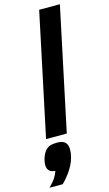

<svg xmlns="http://www.w3.org/2000/svg" viewBox="-186 -777 627 1102"><g transform="rotate(-15 128.0 -226.0)"><path d="M16.1 0 169.9 -727.1H293L139.2 0ZM-37.1 274.9Q-10.3 248 2.2 228.3Q14.6 208.5 20.5 189.9Q-27.3 187 -27.3 143.1Q-27.3 130.9 -24.4 117.4Q-21.5 104 -16.4 91.6Q-11.2 79.1 -4.4 68.6Q2.4 58.1 10.7 51.8Q22.9 42 38.1 39.1Q53.2 36.1 72.8 36.1Q106 36.1 119.9 51Q133.8 65.9 133.8 92.8Q133.8 116.2 127.4 139.2Q121.1 162.1 109.9 184.1Q84.5 232.4 41.5 274.9Z"/></g></svg>

Font: Lorenzo Sans
Style: Bold Italic
Weight: 700
Italic angle: -12°
Foundry: Intel Corporation
Version: Version 1.00; ttfautohint (v1.5)